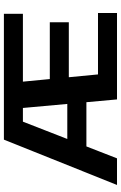

<svg xmlns="http://www.w3.org/2000/svg" viewBox="167 -802 635 1010"><g transform="rotate(-90 485.0 -297.5)"><path d="M16.5 0 255 -595H477.5V-495H349.5L156.5 0ZM193.5 -161 228 -261.5H488.5V-161ZM466.5 0 412.5 -595H917V-495H560L598 -100H921V0ZM501 -253.5V-353.5H872.5V-253.5Z"/></g></svg>

Font: Encode Sans SC Expanded SemiBold
Style: Regular
Weight: 600
Width: 7
Designer: Multiple Designers
Foundry: Impallari Type
Version: Version 3.002